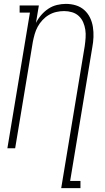

<svg xmlns="http://www.w3.org/2000/svg" viewBox="-20 -763 540 988"><path d="M295 205 416 -526Q419 -547 420.5 -568.5Q422 -590 419 -610Q416 -630 408 -648.5Q400 -667 385.5 -680.5Q371 -694 351 -700Q331 -706 310 -706Q290 -706 270 -701.5Q250 -697 232 -686.5Q214 -676 199 -660Q184 -644 174 -625.5Q164 -607 158.5 -587.5Q153 -568 149 -548L58 0H18L134 -698H81V-735H180L165 -645Q176 -667 192.5 -686Q209 -705 229.5 -718.5Q250 -732 273.5 -737.5Q297 -743 319 -743Q346 -743 370.5 -735.5Q395 -728 413.5 -711.5Q432 -695 443 -672.5Q454 -650 458 -624.5Q462 -599 461 -572.5Q460 -546 455 -520L341 168H394V205Z"/></svg>

Font: Iosevka Slab Extralight
Style: Italic
Weight: 200
Italic angle: -9°
Monospace: yes
Designer: Belleve Invis
Foundry: Belleve Invis
Version: Version 11.1.1; ttfautohint (v1.8.3)